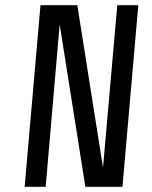

<svg xmlns="http://www.w3.org/2000/svg" viewBox="-20 -720 587 740"><path d="M309 0 210 -626 156 0H75L136 -700H278L377 -74L432 -700H513L452 0Z"/></svg>

Font: Share
Style: Italic
Weight: 400
Version: Version 1.002